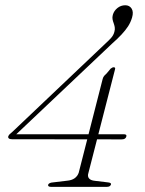

<svg xmlns="http://www.w3.org/2000/svg" viewBox="-20 -728 564 748"><path d="M380 -420.5Q382 -428.5 386.8 -433.5Q391.5 -438.5 395.5 -442L411 -460.5Q414.5 -463 417.2 -464.5Q420 -466 423.5 -466Q426.5 -466 428 -463.8Q429.5 -461.5 428 -457.5L324.5 -54.5Q320 -41 326.8 -33Q333.5 -25 350 -23.5L400 -17.5Q407 -17 410.2 -14.8Q413.5 -12.5 412 -8.5Q410.5 -4.5 406.5 -2.2Q402.5 0 395.5 0H179.5Q172.5 0 169.5 -2.2Q166.5 -4.5 167.5 -8.5Q169.5 -12.5 174.2 -14.8Q179 -17 187 -17.5L241.5 -24Q259 -25.5 270.2 -33.2Q281.5 -41 286.5 -54.5ZM393 -560.5Q404 -570.5 413 -580.5Q422 -590.5 425.5 -603.5Q428.5 -614 427 -622.2Q425.5 -630.5 422.8 -637.8Q420 -645 418.5 -652.8Q417 -660.5 419.5 -670Q424 -686 437.5 -696.8Q451 -707.5 468 -707.5Q484.5 -707.5 492.8 -694.5Q501 -681.5 494.5 -659.5Q489 -641 478.8 -625.2Q468.5 -609.5 453.2 -593.2Q438 -577 416 -557.5L34.5 -196.5L35 -205H461.5Q468 -205 470.8 -203Q473.5 -201 472 -195.5Q470.5 -190.5 466.2 -187.8Q462 -185 454 -185L27 -185.5Q18 -185.5 14.2 -189Q10.5 -192.5 12.5 -197.5Q14 -201.5 18 -205.5Q22 -209.5 29.5 -215.5Z"/></svg>

Font: Fraunces Thin
Style: Italic
Weight: 250
Italic angle: -16°
Version: Version 1.000;[b76b70a41]